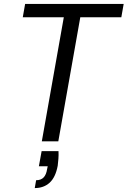

<svg xmlns="http://www.w3.org/2000/svg" viewBox="-20 -720 650 978"><path d="M193 0 305 -632H96L108 -700H610L598 -632H389L277 0ZM157 238 164 198Q189 198 202.5 183.5Q216 169 220 141L223 127H178L192 50H278Q279 70 277.5 89Q276 108 274 124Q263 183 233 210.5Q203 238 157 238Z"/></svg>

Font: DM Sans 11pt
Style: Italic
Weight: 400
Italic angle: -10°
Version: Version 4.004;gftools[0.9.30]